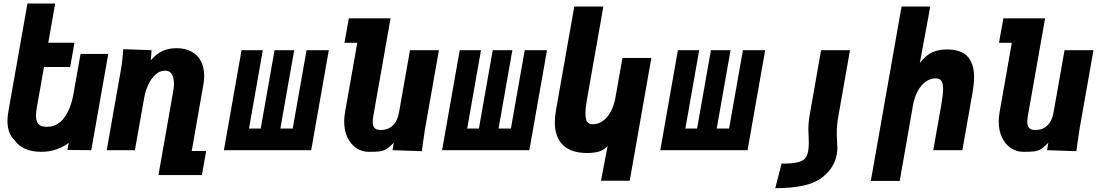

<svg xmlns="http://www.w3.org/2000/svg" viewBox="-20 -826 6040 1056"><path d="M59.5 -55.5Q40.5 -73.5 30.8 -100.2Q21 -127 21 -160.5Q21 -184 25.5 -210L131 -806.5H283.5L245.5 -591H389.5L366 -457.5H222L183.5 -240Q178 -209.5 178 -189.5Q178 -158 191.8 -143.2Q205.5 -128.5 237 -128.5Q297 -128.5 333.5 -179Q370 -229.5 384 -309L423 -529.5H575.5L482 0L350.5 -1L358 -40Q328.5 -18 290.5 -4.5Q252.5 9 208 9Q155.5 9 117.8 -7.8Q80 -24.5 59.5 -55.5Z M657.5 -555.5 813.5 -550 809.5 -494.5Q842 -531.5 875.2 -546.2Q908.5 -561 951 -561Q997.5 -561 1032 -542.8Q1066.5 -524.5 1084.8 -490.2Q1103 -456 1103 -409Q1103 -386 1098.5 -360.5L1034.5 4.5H1114L1090.5 137H851.5L933.5 -329Q937 -347.5 937 -365Q937 -396 925.8 -416.8Q914.5 -437.5 888 -437.5Q858.5 -437.5 834.5 -415.2Q810.5 -393 795 -358.8Q779.5 -324.5 773 -288L722 0H567L645 -442.5Q654.5 -496 657.5 -555.5Z M1691.5 0H1211.5L1308.5 -550H1425.5L1349.5 -119H1414L1490 -550H1598L1522 -119H1590L1666 -550H1788.5Z M1873 -157.5Q1873 -181.5 1877.5 -207.5L1945 -590.5H1874.5L1898.5 -725H2128L2034 -192.5Q2030 -170 2030 -156Q2030 -132.5 2040.5 -121.8Q2051 -111 2074.5 -111Q2114.5 -111 2140.5 -136Q2166.5 -161 2174.5 -207.5L2235 -550H2394L2317 -113.5Q2313 -88 2306 -38L2300 5.5L2139 0L2145.5 -40.5Q2122 -16 2104.8 -6Q2087.5 4 2068.2 6.5Q2049 9 2007.5 9Q1971.5 9 1940.8 -11Q1910 -31 1891.5 -69Q1873 -107 1873 -157.5Z M2891.5 0H2411.5L2508.5 -550H2625.5L2549.5 -119H2614L2690 -550H2798L2722 -119H2790L2866 -550H2988.5Z M3210 15.5Q3120 15.5 3075.8 -28.8Q3031.5 -73 3031.5 -153.5Q3031.5 -183.5 3037.5 -218L3138.5 -790H3298.5L3208.5 -280Q3200 -233.5 3200 -202Q3200 -168.5 3210 -155.5Q3220 -142.5 3240 -142.5Q3270 -142.5 3295.5 -160.5Q3321 -178.5 3339.2 -212Q3357.5 -245.5 3365 -290L3403.5 -507.5H3562.5L3443.5 168H3285.5L3322 -23.5Q3303 -2 3276.5 6.8Q3250 15.5 3210 15.5Z M4091.5 0H3611.5L3708.5 -550H3825.5L3749.5 -119H3814L3890 -550H3998L3922 -119H3990L4066 -550H4188.5Z M4582.5 22Q4585.5 6.5 4585.5 -14Q4585.5 -30 4584 -46.5Q4582 -73.5 4582 -92Q4582 -136 4591.5 -190L4655 -550H4496L4433.5 -195Q4426 -153 4426 -113Q4426 -92 4427.5 -72.5Q4428.5 -49.5 4428.5 -39Q4428.5 -17 4425 4.5Q4420 31 4407.8 45.5Q4395.5 60 4365.8 67Q4336 74 4278.5 74L4244 209Q4419.5 209 4494 155.8Q4568.5 102.5 4582.5 22Z M4938.5 -790H5096.5L5039 -479Q5071 -521.5 5106.5 -537.8Q5142 -554 5187.5 -554Q5266.5 -554 5302 -514.8Q5337.5 -475.5 5337.5 -401.5Q5337.5 -366.5 5329.5 -319.5L5273 0H5113L5158.5 -257.5Q5167 -308.5 5167 -335.5Q5167 -369 5157 -382Q5147 -395 5127 -395Q5097 -395 5071.5 -377Q5046 -359 5027.8 -325.5Q5009.5 -292 5001.5 -247.5L4928.5 169H4769.5Z M5473 -157.5Q5473 -181.5 5477.5 -207.5L5545 -590.5H5474.5L5498.5 -725H5728L5634 -192.5Q5630 -170 5630 -156Q5630 -132.5 5640.5 -121.8Q5651 -111 5674.5 -111Q5714.5 -111 5740.5 -136Q5766.5 -161 5774.5 -207.5L5835 -550H5994L5917 -113.5Q5913 -88 5906 -38L5900 5.5L5739 0L5745.5 -40.5Q5722 -16 5704.8 -6Q5687.5 4 5668.2 6.5Q5649 9 5607.5 9Q5571.5 9 5540.8 -11Q5510 -31 5491.5 -69Q5473 -107 5473 -157.5Z"/></svg>

Font: JuliaMono Black
Style: Italic
Weight: 900
Italic angle: -9°
Monospace: yes
Designer: cormullion
Foundry: corm
Version: Version 0.057; ttfautohint (v1.8.4)